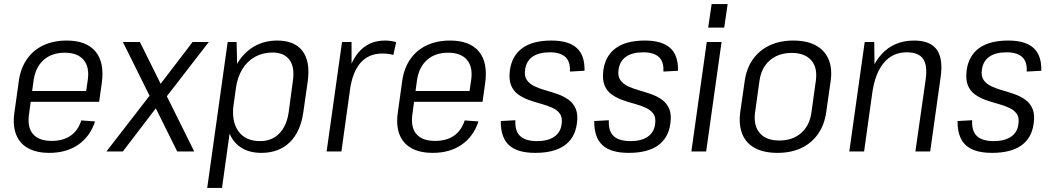

<svg xmlns="http://www.w3.org/2000/svg" viewBox="-20 -747 5180 947"><path d="M224 7Q160 7 118.5 -16Q77 -39 59.5 -83.5Q42 -128 51 -191L73 -349Q82 -411 113 -455.5Q144 -500 194 -523.5Q244 -547 309 -547Q406 -547 451 -493Q496 -439 482 -337L469 -245H118L125 -298H417L401 -271L413 -353Q422 -417 392 -452Q362 -487 300 -487Q236 -487 196 -452Q156 -417 146 -353L123 -183Q114 -119 143 -85.5Q172 -52 235 -52Q291 -52 328 -77.5Q365 -103 381 -153L449 -148Q424 -73 365.5 -33Q307 7 224 7Z M586 -540H670L938 0H854ZM731 -292 793 -271 586 0H505ZM726 -273 930 -540H1010L788 -253Z M1269 7Q1207 7 1165.5 -21.5Q1124 -50 1106.5 -103.5Q1089 -157 1099 -229L1111 -315Q1121 -387 1153.5 -439Q1186 -491 1235.5 -519Q1285 -547 1347 -547Q1433 -547 1472 -495.5Q1511 -444 1498 -347L1476 -193Q1462 -96 1408.5 -44.5Q1355 7 1269 7ZM1103 -540H1147L1151 -365L1075 180H1002ZM1263 -51Q1321 -51 1357.5 -88.5Q1394 -126 1404 -194L1424 -344Q1435 -414 1408.5 -451Q1382 -488 1324 -488Q1276 -488 1237.5 -466.5Q1199 -445 1175 -405.5Q1151 -366 1143 -310L1132 -232Q1121 -148 1156 -99.5Q1191 -51 1263 -51Z M1667 -540H1714V-360L1664 0H1591ZM1684 -323Q1700 -433 1749.5 -490Q1799 -547 1879 -547Q1893 -547 1907 -545Q1921 -543 1934 -539L1920 -476Q1896 -483 1866 -483Q1799 -483 1759 -438Q1719 -393 1706 -304Z M2115 7Q2051 7 2009.5 -16Q1968 -39 1950.5 -83.5Q1933 -128 1942 -191L1964 -349Q1973 -411 2004 -455.5Q2035 -500 2085 -523.5Q2135 -547 2200 -547Q2297 -547 2342 -493Q2387 -439 2373 -337L2360 -245H2009L2016 -298H2308L2292 -271L2304 -353Q2313 -417 2283 -452Q2253 -487 2191 -487Q2127 -487 2087 -452Q2047 -417 2037 -353L2014 -183Q2005 -119 2034 -85.5Q2063 -52 2126 -52Q2182 -52 2219 -77.5Q2256 -103 2272 -153L2340 -148Q2315 -73 2256.5 -33Q2198 7 2115 7Z M2620 7Q2531 7 2490 -31.5Q2449 -70 2450 -150L2522 -154Q2519 -101 2545.5 -76Q2572 -51 2629 -51Q2682 -51 2713.5 -72.5Q2745 -94 2750 -134Q2755 -167 2742 -185.5Q2729 -204 2704 -215.5Q2679 -227 2649 -235Q2619 -243 2589.5 -253.5Q2560 -264 2536 -281Q2512 -298 2500.5 -327Q2489 -356 2495 -402Q2506 -474 2557.5 -510.5Q2609 -547 2700 -547Q2784 -547 2824.5 -510.5Q2865 -474 2863 -398L2791 -394Q2794 -442 2769 -465.5Q2744 -489 2692 -489Q2638 -489 2607 -467.5Q2576 -446 2570 -404Q2565 -372 2578.5 -352.5Q2592 -333 2616.5 -321.5Q2641 -310 2671 -301.5Q2701 -293 2731 -282.5Q2761 -272 2784.5 -255Q2808 -238 2820 -209.5Q2832 -181 2825 -135Q2815 -65 2763.5 -29Q2712 7 2620 7Z M3081 7Q2992 7 2951 -31.5Q2910 -70 2911 -150L2983 -154Q2980 -101 3006.5 -76Q3033 -51 3090 -51Q3143 -51 3174.5 -72.5Q3206 -94 3211 -134Q3216 -167 3203 -185.5Q3190 -204 3165 -215.5Q3140 -227 3110 -235Q3080 -243 3050.5 -253.5Q3021 -264 2997 -281Q2973 -298 2961.5 -327Q2950 -356 2956 -402Q2967 -474 3018.5 -510.5Q3070 -547 3161 -547Q3245 -547 3285.5 -510.5Q3326 -474 3324 -398L3252 -394Q3255 -442 3230 -465.5Q3205 -489 3153 -489Q3099 -489 3068 -467.5Q3037 -446 3031 -404Q3026 -372 3039.5 -352.5Q3053 -333 3077.5 -321.5Q3102 -310 3132 -301.5Q3162 -293 3192 -282.5Q3222 -272 3245.5 -255Q3269 -238 3281 -209.5Q3293 -181 3286 -135Q3276 -65 3224.5 -29Q3173 7 3081 7Z M3539 -540 3463 0H3390L3466 -540ZM3569 -727 3552 -611H3473L3490 -727Z M3815 7Q3748 7 3704 -16.5Q3660 -40 3641.5 -85Q3623 -130 3631 -193L3653 -347Q3662 -410 3693.5 -454.5Q3725 -499 3776 -523Q3827 -547 3893 -547Q3959 -547 4003 -523.5Q4047 -500 4066.5 -455Q4086 -410 4077 -347L4055 -193Q4046 -130 4014 -85Q3982 -40 3931.5 -16.5Q3881 7 3815 7ZM3824 -54Q3889 -54 3931 -90.5Q3973 -127 3982 -191L4004 -349Q4013 -414 3981 -450Q3949 -486 3884 -486Q3841 -486 3807.5 -469.5Q3774 -453 3753 -422.5Q3732 -392 3726 -349L3704 -191Q3696 -127 3727.5 -90.5Q3759 -54 3824 -54Z M4546 -357Q4555 -426 4532.5 -457.5Q4510 -489 4452 -489Q4383 -489 4339.5 -437.5Q4296 -386 4282 -287L4239 -221L4248 -282Q4267 -413 4328.5 -480Q4390 -547 4489 -547Q4568 -547 4600.5 -502Q4633 -457 4619 -363L4568 0H4495ZM4245 -540H4292L4294 -373L4242 0H4169Z M4873 7Q4784 7 4743 -31.5Q4702 -70 4703 -150L4775 -154Q4772 -101 4798.5 -76Q4825 -51 4882 -51Q4935 -51 4966.5 -72.5Q4998 -94 5003 -134Q5008 -167 4995 -185.5Q4982 -204 4957 -215.5Q4932 -227 4902 -235Q4872 -243 4842.5 -253.5Q4813 -264 4789 -281Q4765 -298 4753.5 -327Q4742 -356 4748 -402Q4759 -474 4810.5 -510.5Q4862 -547 4953 -547Q5037 -547 5077.5 -510.5Q5118 -474 5116 -398L5044 -394Q5047 -442 5022 -465.5Q4997 -489 4945 -489Q4891 -489 4860 -467.5Q4829 -446 4823 -404Q4818 -372 4831.5 -352.5Q4845 -333 4869.5 -321.5Q4894 -310 4924 -301.5Q4954 -293 4984 -282.5Q5014 -272 5037.5 -255Q5061 -238 5073 -209.5Q5085 -181 5078 -135Q5068 -65 5016.5 -29Q4965 7 4873 7Z"/></svg>

Font: Pathway Extreme SemiCondensed Light
Style: Italic
Weight: 300
Width: 4
Italic angle: -8°
Version: Version 1.001;gftools[0.9.26]